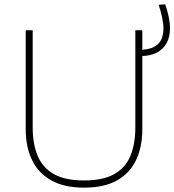

<svg xmlns="http://www.w3.org/2000/svg" viewBox="-20 -852 800 881"><path d="M366 9Q273.5 9 214.2 -24.8Q155 -58.5 126.5 -118.8Q98 -179 98 -258Q98 -280 98 -314.2Q98 -348.5 98 -390Q98 -431.5 98 -475Q98 -540.5 98 -596.5Q98 -652.5 98 -713H130Q130 -652.5 130 -596.5Q130 -540.5 130 -475V-267Q130 -191.5 152.8 -137Q175.5 -82.5 227.2 -53.2Q279 -24 366 -24Q453 -24 504.5 -53.2Q556 -82.5 578.5 -137Q601 -191.5 601 -268V-475Q601 -540.5 601 -596.5Q601 -652.5 601 -713H633Q633 -652.5 633 -596.5Q633 -540.5 633 -475Q633 -431.5 633 -390Q633 -348.5 633 -314.2Q633 -280 633 -258Q633 -179 605 -118.8Q577 -58.5 518 -24.8Q459 9 366 9ZM628 -595 613 -623Q662 -623 687.2 -637Q712.5 -651 721.2 -673.5Q730 -696 730 -722Q730 -744 723.2 -774.8Q716.5 -805.5 708 -830L738 -832Q744 -815 749 -796.2Q754 -777.5 757 -758.5Q760 -739.5 760 -722Q760 -681.5 744 -653.2Q728 -625 698.5 -610Q669 -595 628 -595Z"/></svg>

Font: Commissioner Thin Thin
Style: Regular
Weight: 250
Version: Version 1.000